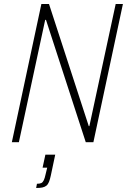

<svg xmlns="http://www.w3.org/2000/svg" viewBox="-20 -708 632 956"><path d="M39 0 186 -688H224L422 -80H425L556 -688H592L445 0H407L209 -609H205L74 0ZM160 228 164 207Q178 207 185.5 203.5Q193 200 198 189.5Q203 179 207 160L215 127H192L206 62H255L233 166Q229 185 224 197.5Q219 210 211 216.5Q203 223 191 225.5Q179 228 160 228Z"/></svg>

Font: Saira SemiCondensed Thin
Style: Italic
Weight: 250
Width: 4
Italic angle: -12°
Designer: Hector Gatti with collaboration of the Omnibus-Type team
Foundry: Omnibus-Type
Version: Version 1.101